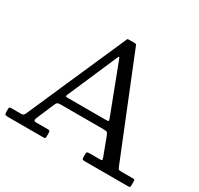

<svg xmlns="http://www.w3.org/2000/svg" viewBox="-158 -947 1177 1138"><g transform="rotate(30 430.0 -377.5)"><path d="M408 -626Q413.5 -639 416 -638.5Q418.5 -638 424 -623L548 -298Q554 -282 553 -278.5Q552 -275 529 -275H276Q262.5 -275 260.5 -277.5Q258.5 -280 262 -289ZM0 -21Q0 -6 5.5 -3Q11 0 25 0H264Q276 0 278 -2Q280 -4 280 -16V-40Q280 -49.5 276.5 -52.2Q273 -55 264 -55H188.5Q172 -55 170 -61Q168 -67 173 -79L224.5 -200Q229.5 -211.5 235.2 -215.8Q241 -220 258 -220H548Q572 -220 576.5 -215Q581 -210 587.5 -193L632.5 -73Q635 -66 635.5 -60.5Q636 -55 624 -55H548Q538.5 -55 534.2 -52.2Q530 -49.5 530 -39V-16Q530 -5 534.8 -2.5Q539.5 0 549 0H844Q855.5 0 857.8 -3Q860 -6 860 -17.5V-39.5Q860 -49.5 858 -52.2Q856 -55 846 -55H767Q750 -55 747 -60Q744 -65 739 -77L467.5 -749Q466 -753 463.2 -754Q460.5 -755 454.5 -755H414.5Q409.5 -755 407.5 -754.2Q405.5 -753.5 404 -750L107.5 -75Q103 -64.5 98 -59.8Q93 -55 77 -55H14Q6 -55 3 -52.2Q0 -49.5 0 -42Z"/></g></svg>

Font: Besley
Style: Regular
Weight: 400
Designer: Owen Earl
Foundry: indestructible type*
Version: Version 4.000